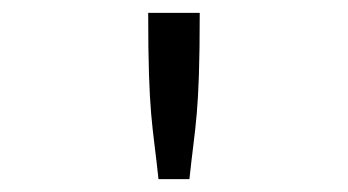

<svg xmlns="http://www.w3.org/2000/svg" viewBox="-20 -685 540 298"><path d="M210 -665C210 -505 217 -493 226 -407H274C283 -493 290 -506 290 -665Z"/></svg>

Font: Inconsolata
Style: Regular
Weight: 400
Monospace: yes
Designer: Raph Levien, Cyreal, Brenton Simpson
Foundry: Raph Levien, Cyreal, Google
Version: Version 3.100